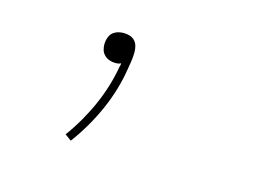

<svg xmlns="http://www.w3.org/2000/svg" viewBox="-51 -148 601 437"><g transform="rotate(15 250.0 71.0)"><path d="M141 205 126 194Q156 153 176.5 106.5Q197 60 205 12Q206 11 206 9Q206 7 206 5Q203 7 199.5 7.5Q196 8 193 8Q186 8 179 5.5Q172 3 167 -2Q162 -7 160 -13.5Q158 -20 158 -28Q158 -30 158.5 -32Q159 -34 159 -36Q160 -42 163 -47.5Q166 -53 171 -56.5Q176 -60 182 -61.5Q188 -63 194 -63Q201 -63 208 -61Q215 -59 220 -54Q225 -49 227 -42Q229 -35 229 -27Q229 -17 227.5 -6.5Q226 4 224 15Q216 65 194.5 113.5Q173 162 141 205Z"/></g></svg>

Font: Iosevka Slab Thin
Style: Italic
Weight: 100
Italic angle: -9°
Monospace: yes
Designer: Belleve Invis
Foundry: Belleve Invis
Version: Version 11.1.1; ttfautohint (v1.8.3)